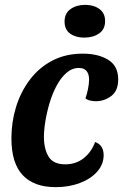

<svg xmlns="http://www.w3.org/2000/svg" viewBox="-20 -751 507 791"><path d="M209 20Q120 20 73.5 -29.5Q27 -79 27 -181Q27 -248 46 -310Q65 -372 102.5 -422Q140 -472 195 -501Q250 -530 321 -530Q385 -530 426 -504.5Q467 -479 467 -424Q467 -377 438.5 -355.5Q410 -334 375 -334Q365 -334 352.5 -336.5Q340 -339 332 -346Q338 -362 342.5 -384Q347 -406 347 -423Q347 -445 337 -458Q327 -471 305 -471Q277 -471 254 -451Q231 -431 213.5 -398.5Q196 -366 184.5 -327.5Q173 -289 167 -252Q161 -215 161 -186Q161 -138 180 -106Q199 -74 249 -74Q293 -74 325 -99.5Q357 -125 372 -166Q407 -153 407 -112Q407 -74 380.5 -44Q354 -14 309 3Q264 20 209 20ZM327 -596Q292 -596 269 -612.5Q246 -629 246 -662Q246 -696 270.5 -713.5Q295 -731 331 -731Q366 -731 389.5 -714Q413 -697 413 -664Q413 -630 388 -613Q363 -596 327 -596Z"/></svg>

Font: Sansita Swashed Medium
Style: Regular
Weight: 500
Designer: Pablo Cosgaya
Foundry: Omnibus-Type
Version: Version 1.003; ttfautohint (v1.8.3)